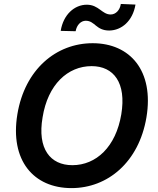

<svg xmlns="http://www.w3.org/2000/svg" viewBox="-20 -960 815 990"><path d="M370 -799C375.7 -831.3 397 -853 422.2 -853C469.5 -853 474.8 -802.6 543.3 -802.6C606.9 -803.3 664.4 -851.6 678.6 -936.4L603 -939.6C598.4 -908.4 577.4 -885.3 550.4 -885.3C506 -885.3 489.3 -935.7 427.6 -935.7C364.3 -935.7 306.5 -885.3 293 -800.8ZM735.1 -355.1C774.9 -594.5 651.3 -737.2 457.7 -737.2C269.5 -737.2 108 -602.3 69.6 -371.1C30.2 -132.5 153.4 9.9 348.7 9.9C535.2 9.9 696.4 -123.9 735.1 -355.1ZM605.5 -371.1C577.4 -202.1 475.5 -108.3 353 -108.3C239.3 -108.3 171.5 -192.8 199.6 -355.1C226.6 -524.1 329.2 -619 452.4 -619C566.8 -619 632.1 -532.7 605.5 -371.1Z"/></svg>

Font: TID UI Semi Bold
Style: Italic
Weight: 600
Italic angle: -9.39999°
Designer: The TID Project Authors
Foundry: Bakken & Bæck
Version: Version 1.001;hotconv 1.0.109;makeotfexe 2.5.65596